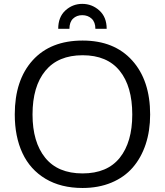

<svg xmlns="http://www.w3.org/2000/svg" viewBox="-20 -940 834 971"><path d="M396 -920.4Q445.3 -920.4 482.4 -887Q519.5 -853.5 519.5 -794.4H462.4Q462.4 -828.1 443.4 -845.7Q424.3 -863.3 396 -863.3Q367.7 -863.3 349.4 -845.7Q331.1 -828.1 331.1 -794.4H274.4Q274.4 -854 310.8 -887.2Q347.2 -920.4 396 -920.4ZM144.5 -360.8Q144.5 -221.7 208.5 -142.3Q272.5 -63 397.5 -63Q522.5 -63 585.7 -142.1Q648.9 -221.2 648.9 -360.8Q648.9 -503.4 585.2 -582Q521.5 -660.6 397.9 -660.6Q274.4 -660.6 209.5 -582Q144.5 -503.4 144.5 -360.8ZM739.3 -360.8Q739.3 -278.3 716.6 -210Q693.8 -141.6 651.1 -92.5Q608.4 -43.5 543.5 -16.4Q478.5 10.7 397.5 10.7Q288.1 10.7 210.2 -35.9Q132.3 -82.5 93.5 -165.8Q54.7 -249 54.7 -361.3Q54.7 -534.7 145 -634.8Q235.4 -734.9 397.9 -734.9Q558.1 -734.9 648.7 -634Q739.3 -533.2 739.3 -360.8Z"/></svg>

Font: Oxygen
Style: Regular
Weight: 400
Designer: Vernon Adams
Foundry: Vernon Adams
Version: Version Release 0.2.3 webfont; ttfautohint (v0.93.3-1d66) -l